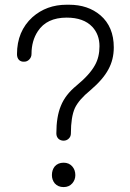

<svg xmlns="http://www.w3.org/2000/svg" viewBox="-20 -758 540 800"><path d="M267.6 -738.3H257.8Q173.8 -738.3 115.2 -686.5Q50.8 -627.9 50.8 -532.2Q50.8 -516.6 59.6 -507.8Q68.4 -500 81.1 -501Q92.8 -501 101.6 -509.8Q111.3 -519.5 111.3 -533.2Q111.3 -587.9 137.7 -627.9Q174.8 -684.6 257.8 -684.6Q328.1 -684.6 364.3 -646.5Q394.5 -614.3 394.5 -565.4Q394.5 -520.5 376 -487.3Q354.5 -447.3 298.8 -401.4Q252 -363.3 233.4 -316.4Q214.8 -271.5 214.8 -202.1Q214.8 -188.5 223.6 -179.7Q232.4 -171.9 245.1 -171.9Q256.8 -171.9 265.6 -179.7Q275.4 -188.5 275.4 -202.1Q275.4 -270.5 292 -307.6Q308.6 -342.8 356.4 -381.8Q409.2 -426.8 431.6 -468.8Q454.1 -509.8 454.1 -560.5Q454.1 -646.5 398.4 -694.3Q346.7 -738.3 267.6 -738.3ZM245.1 -80.1Q221.7 -80.1 208 -64.5Q196.3 -49.8 196.3 -28.3Q196.3 -8.8 208 5.9Q221.7 21.5 245.1 21.5Q267.6 21.5 281.2 5.9Q293.9 -8.8 293.9 -28.3Q293.9 -49.8 281.2 -64.5Q267.6 -80.1 245.1 -80.1Z"/></svg>

Font: GulimChe
Style: Regular
Weight: 400
Monospace: yes
Version: Version 2.21